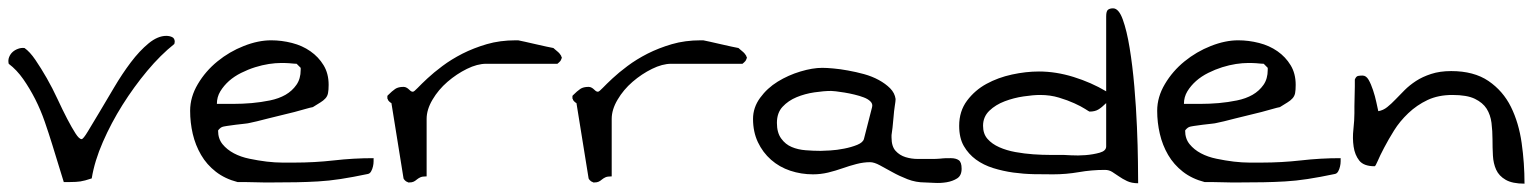

<svg xmlns="http://www.w3.org/2000/svg" viewBox="-21 -439 3705 463"><path d="M0 -285.2Q-2 -293.9 1 -301.3Q3.9 -308.6 9.3 -313.5Q14.6 -318.4 22.5 -321.3Q30.3 -324.2 38.1 -323.2Q50.8 -314.5 64.5 -294.4Q78.1 -274.4 91.8 -250.5Q105.5 -226.6 117.7 -200.2Q129.9 -173.8 141.1 -152.3Q152.3 -130.9 161.1 -117.2Q169.9 -103.5 175.8 -103.5Q179.7 -103.5 190.9 -122.1Q202.1 -140.6 218.8 -168.5Q235.4 -196.3 254.4 -228.5Q273.4 -260.7 294.4 -288.6Q315.4 -316.4 337.4 -334.5Q359.4 -352.5 379.9 -352.5Q387.7 -352.5 394 -349.6Q400.4 -346.7 400.4 -337.9Q400.4 -336.9 399.9 -335.9Q399.4 -335 399.4 -333Q366.2 -306.6 334 -268.1Q301.8 -229.5 274.4 -186Q247.1 -142.6 227.1 -96.7Q207 -50.8 200.2 -8.8Q182.6 -2.9 172.9 -1.5Q163.1 0 147.5 0H132.8Q127.9 -15.6 120.6 -39.6Q113.3 -63.5 105 -90.3Q96.7 -117.2 86.9 -145.5Q77.1 -173.8 64 -199.7Q50.8 -225.6 35.2 -248Q19.5 -270.5 0 -285.2Z M437.5 -171.9Q437.5 -205.1 456.1 -236.3Q474.6 -267.6 503.4 -291Q532.2 -314.5 566.9 -328.1Q601.6 -341.8 632.8 -341.8Q658.2 -341.8 683.1 -335.4Q708 -329.1 727.5 -315.4Q747.1 -301.8 759.3 -281.7Q771.5 -261.7 771.5 -234.4Q771.5 -221.7 770 -214.4Q768.6 -207 763.7 -201.7Q758.8 -196.3 751.5 -191.9Q744.1 -187.5 733.4 -180.7Q727.5 -179.7 715.8 -176.3Q704.1 -172.9 689 -168.9Q673.8 -165 657.2 -161.1Q640.6 -157.2 625.5 -153.3Q610.4 -149.4 598.6 -146.5Q586.9 -143.6 581.1 -142.6Q578.1 -141.6 568.4 -140.6Q558.6 -139.6 547.4 -138.2Q536.1 -136.7 526.4 -135.3Q516.6 -133.8 514.6 -132.8Q511.7 -131.8 508.3 -128.4Q504.9 -125 504.9 -124Q504.9 -104.5 515.6 -91.3Q526.4 -78.1 543 -69.3Q559.6 -60.5 580.6 -56.2Q601.6 -51.8 622.1 -49.3Q642.6 -46.9 660.2 -46.9Q677.7 -46.9 688.5 -46.9Q737.3 -46.9 784.2 -52.2Q831.1 -57.6 879.9 -57.6V-49.8Q879.9 -43.9 878.4 -37.6Q877 -31.2 874 -25.9Q871.1 -20.5 866.2 -19.5Q829.1 -11.7 800.3 -7.3Q771.5 -2.9 746.1 -1.5Q720.7 0 693.4 0.5Q666 1 632.8 1H616.2Q605.5 1 592.8 0.5Q580.1 0 568.4 0H551.8Q521.5 -7.8 499.5 -24.9Q477.5 -42 463.9 -65.4Q450.2 -88.9 443.8 -116.2Q437.5 -143.6 437.5 -171.9ZM656.2 -287.1Q643.6 -287.1 627.4 -284.7Q611.3 -282.2 594.2 -276.9Q577.1 -271.5 560.5 -263.2Q543.9 -254.9 531.2 -243.7Q518.6 -232.4 510.3 -218.8Q502 -205.1 502 -188.5H542Q563.5 -188.5 585.9 -190.4Q608.4 -192.4 629.9 -196.8Q651.4 -201.2 667.5 -210.4Q683.6 -219.7 693.8 -234.4Q704.1 -249 704.1 -270.5V-275.4L694.3 -285.2Q692.4 -285.2 687 -285.6Q681.6 -286.1 675.8 -286.6Q669.9 -287.1 664.6 -287.1Q659.2 -287.1 656.2 -287.1Z M922.9 -190.4Q921.9 -190.4 918 -193.8Q914.1 -197.3 914.1 -200.2Q913.1 -200.2 913.1 -202.1V-207Q913.1 -208 914.1 -209Q924.8 -219.7 932.1 -224.6Q939.5 -229.5 952.1 -229.5Q956.1 -229.5 959.5 -227.5Q962.9 -225.6 964.8 -223.6Q966.8 -221.7 969.2 -219.7Q971.7 -217.8 974.6 -217.8Q977.5 -217.8 986.3 -227.1Q995.1 -236.3 1009.8 -250Q1024.4 -263.7 1045.9 -279.8Q1067.4 -295.9 1094.2 -309.6Q1121.1 -323.2 1152.8 -332.5Q1184.6 -341.8 1222.7 -341.8H1228.5Q1232.4 -340.8 1244.6 -338.4Q1256.8 -335.9 1270.5 -332.5Q1284.2 -329.1 1296.4 -326.7Q1308.6 -324.2 1313.5 -323.2Q1314.5 -322.3 1317.4 -319.8Q1320.3 -317.4 1323.2 -314.9Q1326.2 -312.5 1328.6 -309.6Q1331.1 -306.6 1332 -304.7Q1332 -303.7 1333 -301.8Q1333 -301.8 1333.5 -300.8Q1334 -299.8 1334 -299.8L1333 -297.9Q1333 -297.9 1333 -296.9Q1332 -295.9 1332 -294.9Q1331.1 -292 1327.1 -288.6Q1323.2 -285.2 1323.2 -285.2H1151.4Q1129.9 -285.2 1105 -272.9Q1080.1 -260.7 1058.1 -241.7Q1036.1 -222.7 1022 -198.7Q1007.8 -174.8 1007.8 -152.3V-13.7Q997.1 -13.7 992.2 -11.2Q987.3 -8.8 983.9 -5.9Q980.5 -2.9 976.6 -1Q972.7 1 965.8 1H963.9Q962.9 1 961.9 0Q958 -1 955.1 -4.4Q952.1 -7.8 952.1 -8.8Z M1369.1 -190.4Q1368.2 -190.4 1364.3 -193.8Q1360.4 -197.3 1360.4 -200.2Q1359.4 -200.2 1359.4 -202.1V-207Q1359.4 -208 1360.4 -209Q1371.1 -219.7 1378.4 -224.6Q1385.7 -229.5 1398.4 -229.5Q1402.3 -229.5 1405.8 -227.5Q1409.2 -225.6 1411.1 -223.6Q1413.1 -221.7 1415.5 -219.7Q1418 -217.8 1420.9 -217.8Q1423.8 -217.8 1432.6 -227.1Q1441.4 -236.3 1456.1 -250Q1470.7 -263.7 1492.2 -279.8Q1513.7 -295.9 1540.5 -309.6Q1567.4 -323.2 1599.1 -332.5Q1630.9 -341.8 1668.9 -341.8H1674.8Q1678.7 -340.8 1690.9 -338.4Q1703.1 -335.9 1716.8 -332.5Q1730.5 -329.1 1742.7 -326.7Q1754.9 -324.2 1759.8 -323.2Q1760.7 -322.3 1763.7 -319.8Q1766.6 -317.4 1769.5 -314.9Q1772.5 -312.5 1774.9 -309.6Q1777.3 -306.6 1778.3 -304.7Q1778.3 -303.7 1779.3 -301.8Q1779.3 -301.8 1779.8 -300.8Q1780.3 -299.8 1780.3 -299.8L1779.3 -297.9Q1779.3 -297.9 1779.3 -296.9Q1778.3 -295.9 1778.3 -294.9Q1777.3 -292 1773.4 -288.6Q1769.5 -285.2 1769.5 -285.2H1597.7Q1576.2 -285.2 1551.3 -272.9Q1526.4 -260.7 1504.4 -241.7Q1482.4 -222.7 1468.3 -198.7Q1454.1 -174.8 1454.1 -152.3V-13.7Q1443.4 -13.7 1438.5 -11.2Q1433.6 -8.8 1430.2 -5.9Q1426.8 -2.9 1422.9 -1Q1418.9 1 1412.1 1H1410.2Q1409.2 1 1408.2 0Q1404.3 -1 1401.4 -4.4Q1398.4 -7.8 1398.4 -8.8Z M2077.1 -47.9Q2061.5 -47.9 2044.4 -43.5Q2027.3 -39.1 2010.7 -33.2Q1994.1 -27.3 1976.1 -22.9Q1958 -18.6 1939.5 -18.6Q1911.1 -18.6 1884.8 -27.3Q1858.4 -36.1 1838.4 -53.7Q1818.4 -71.3 1806.6 -96.2Q1794.9 -121.1 1794.9 -152.3Q1794.9 -179.7 1812 -203.1Q1829.1 -226.6 1854.5 -242.2Q1879.9 -257.8 1909.2 -266.6Q1938.5 -275.4 1961.9 -275.4Q1972.7 -275.4 1988.8 -273.9Q2004.9 -272.5 2023.9 -269Q2043 -265.6 2062.5 -260.3Q2082 -254.9 2098.1 -246.1Q2114.3 -237.3 2125.5 -226.1Q2136.7 -214.8 2138.7 -200.2Q2138.7 -195.3 2136.7 -183.1Q2134.8 -170.9 2133.8 -157.2Q2132.8 -143.6 2131.3 -131.3Q2129.9 -119.1 2128.9 -113.3V-107.4Q2128.9 -85.9 2138.7 -75.2Q2148.4 -64.5 2162.6 -60.1Q2176.8 -55.7 2192.4 -55.7H2223.6Q2238.3 -55.7 2242.2 -56.2Q2246.1 -56.6 2247.6 -56.6Q2249 -56.6 2252.4 -57.1Q2255.9 -57.6 2271.5 -57.6Q2284.2 -57.6 2291 -52.7Q2297.9 -47.9 2297.9 -32.2Q2297.9 -15.6 2287.1 -8.8Q2276.4 -2 2261.7 0.5Q2247.1 2.9 2232.4 2Q2217.8 1 2210 1Q2187.5 1 2167.5 -6.8Q2147.5 -14.6 2130.9 -23.9Q2114.3 -33.2 2100.6 -40.5Q2086.9 -47.9 2077.1 -47.9ZM1852.5 -142.6Q1852.5 -119.1 1862.8 -105Q1873 -90.8 1888.2 -84.5Q1903.3 -78.1 1921.9 -76.7Q1940.4 -75.2 1958 -75.2Q1964.8 -75.2 1981 -76.2Q1997.1 -77.1 2014.6 -80.6Q2032.2 -84 2046.4 -89.8Q2060.5 -95.7 2062.5 -104.5L2082 -180.7Q2084 -188.5 2078.1 -194.3Q2072.3 -200.2 2062 -204.1Q2051.8 -208 2039.6 -210.9Q2027.3 -213.9 2015.6 -215.8Q2003.9 -217.8 1994.6 -218.8Q1985.4 -219.7 1983.4 -219.7Q1965.8 -219.7 1942.9 -216.3Q1919.9 -212.9 1899.9 -204.6Q1879.9 -196.3 1866.2 -181.6Q1852.5 -167 1852.5 -142.6Z M2643.6 -29.3Q2611.3 -29.3 2580.6 -23.9Q2549.8 -18.6 2518.6 -18.6Q2497.1 -18.6 2472.2 -19Q2447.3 -19.5 2422.4 -22.9Q2397.5 -26.4 2374 -33.7Q2350.6 -41 2332.5 -54.2Q2314.5 -67.4 2303.2 -86.9Q2292 -106.4 2292 -135.7Q2292 -170.9 2311 -196.3Q2330.1 -221.7 2357.9 -236.8Q2385.7 -252 2419.4 -259.3Q2453.1 -266.6 2484.4 -266.6Q2525.4 -266.6 2567.9 -253.4Q2610.4 -240.2 2646.5 -218.8V-399.4Q2646.5 -412.1 2650.9 -415.5Q2655.3 -418.9 2663.1 -418.9Q2676.8 -418.9 2686.5 -392.1Q2696.3 -365.2 2703.1 -323.2Q2710 -281.2 2714.4 -230.5Q2718.8 -179.7 2720.7 -132.8Q2722.7 -85.9 2723.1 -49.3Q2723.6 -12.7 2723.6 2.9Q2708 2.9 2696.8 -2.4Q2685.5 -7.8 2677.2 -13.7Q2668.9 -19.5 2661.1 -24.4Q2653.3 -29.3 2643.6 -29.3ZM2349.6 -135.7Q2349.6 -116.2 2360.4 -104Q2371.1 -91.8 2388.7 -84Q2406.2 -76.2 2427.7 -72.3Q2449.2 -68.4 2470.7 -66.9Q2492.2 -65.4 2511.7 -65.4H2543.9Q2545.9 -65.4 2562 -64.5Q2578.1 -63.5 2596.7 -64.9Q2615.2 -66.4 2630.9 -70.8Q2646.5 -75.2 2646.5 -85.9V-190.4Q2635.7 -179.7 2627.4 -174.8Q2619.1 -169.9 2606.4 -169.9Q2605.5 -169.9 2595.7 -176.3Q2585.9 -182.6 2569.8 -189.9Q2553.7 -197.3 2532.7 -203.6Q2511.7 -210 2487.3 -210Q2470.7 -210 2447.3 -206.5Q2423.8 -203.1 2401.9 -194.8Q2379.9 -186.5 2364.7 -171.9Q2349.6 -157.2 2349.6 -135.7Z M2769.5 -171.9Q2769.5 -205.1 2788.1 -236.3Q2806.6 -267.6 2835.4 -291Q2864.3 -314.5 2898.9 -328.1Q2933.6 -341.8 2964.8 -341.8Q2990.2 -341.8 3015.1 -335.4Q3040 -329.1 3059.6 -315.4Q3079.1 -301.8 3091.3 -281.7Q3103.5 -261.7 3103.5 -234.4Q3103.5 -221.7 3102.1 -214.4Q3100.6 -207 3095.7 -201.7Q3090.8 -196.3 3083.5 -191.9Q3076.2 -187.5 3065.4 -180.7Q3059.6 -179.7 3047.9 -176.3Q3036.1 -172.9 3021 -168.9Q3005.9 -165 2989.3 -161.1Q2972.7 -157.2 2957.5 -153.3Q2942.4 -149.4 2930.7 -146.5Q2918.9 -143.6 2913.1 -142.6Q2910.2 -141.6 2900.4 -140.6Q2890.6 -139.6 2879.4 -138.2Q2868.2 -136.7 2858.4 -135.3Q2848.6 -133.8 2846.7 -132.8Q2843.8 -131.8 2840.3 -128.4Q2836.9 -125 2836.9 -124Q2836.9 -104.5 2847.7 -91.3Q2858.4 -78.1 2875 -69.3Q2891.6 -60.5 2912.6 -56.2Q2933.6 -51.8 2954.1 -49.3Q2974.6 -46.9 2992.2 -46.9Q3009.8 -46.9 3020.5 -46.9Q3069.3 -46.9 3116.2 -52.2Q3163.1 -57.6 3211.9 -57.6V-49.8Q3211.9 -43.9 3210.4 -37.6Q3209 -31.2 3206.1 -25.9Q3203.1 -20.5 3198.2 -19.5Q3161.1 -11.7 3132.3 -7.3Q3103.5 -2.9 3078.1 -1.5Q3052.7 0 3025.4 0.5Q2998 1 2964.8 1H2948.2Q2937.5 1 2924.8 0.5Q2912.1 0 2900.4 0H2883.8Q2853.5 -7.8 2831.5 -24.9Q2809.6 -42 2795.9 -65.4Q2782.2 -88.9 2775.9 -116.2Q2769.5 -143.6 2769.5 -171.9ZM2988.3 -287.1Q2975.6 -287.1 2959.5 -284.7Q2943.4 -282.2 2926.3 -276.9Q2909.2 -271.5 2892.6 -263.2Q2876 -254.9 2863.3 -243.7Q2850.6 -232.4 2842.3 -218.8Q2834 -205.1 2834 -188.5H2874Q2895.5 -188.5 2918 -190.4Q2940.4 -192.4 2961.9 -196.8Q2983.4 -201.2 2999.5 -210.4Q3015.6 -219.7 3025.9 -234.4Q3036.1 -249 3036.1 -270.5V-275.4L3026.4 -285.2Q3024.4 -285.2 3019 -285.6Q3013.7 -286.1 3007.8 -286.6Q3002 -287.1 2996.6 -287.1Q2991.2 -287.1 2988.3 -287.1Z M3481.4 -210Q3447.3 -210 3421.4 -197.8Q3395.5 -185.5 3375 -166Q3354.5 -146.5 3340.8 -124.5Q3327.1 -102.5 3316.9 -83Q3306.6 -63.5 3301.3 -50.8Q3295.9 -38.1 3293.9 -38.1Q3267.6 -38.1 3256.8 -51.8Q3246.1 -65.4 3243.2 -85.4Q3240.2 -105.5 3242.7 -127.4Q3245.1 -149.4 3245.1 -166V-182.6Q3245.1 -194.3 3245.6 -207Q3246.1 -219.7 3246.1 -230.5V-247.1Q3249 -254.9 3253.9 -255.9Q3258.8 -256.8 3264.6 -256.8Q3273.4 -256.8 3279.3 -246.6Q3285.2 -236.3 3290 -221.7Q3294.9 -207 3297.9 -192.9Q3300.8 -178.7 3302.7 -170.9Q3314.5 -172.9 3324.2 -180.7Q3334 -188.5 3344.2 -199.2Q3354.5 -210 3366.2 -221.7Q3377.9 -233.4 3393.6 -243.7Q3409.2 -253.9 3430.2 -260.7Q3451.2 -267.6 3478.5 -267.6Q3533.2 -267.6 3568.4 -243.7Q3603.5 -219.7 3622.6 -181.2Q3641.6 -142.6 3648.4 -94.2Q3655.3 -45.9 3655.3 3.9Q3626 3.9 3609.9 -5.4Q3593.8 -14.6 3586.9 -29.8Q3580.1 -44.9 3579.1 -64Q3578.1 -83 3578.1 -103Q3578.1 -123 3575.7 -142.6Q3573.2 -162.1 3564 -176.8Q3554.7 -191.4 3535.6 -200.7Q3516.6 -210 3481.4 -210Z"/></svg>

Font: Swanky and Moo Moo
Style: Regular
Weight: 400
Designer: Kimberly Geswein
Foundry: Kimberly Geswein
Version: Version 1.002 2001